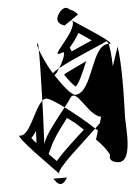

<svg xmlns="http://www.w3.org/2000/svg" viewBox="-20 -622 353 490"><path d="M60 -270C65 -275 68 -281 72 -288V-281C73 -271 73 -263 73 -257C68 -261 62 -267 60 -270ZM158 -500C166 -512 174 -524 180 -538C191 -532 204 -525 214 -519C200 -511 181 -501 163 -491C162 -493 159 -499 158 -500ZM104 -229 113 -253C114 -256 116 -260 118 -264C125 -280 139 -302 151 -321C158 -317 165 -312 172 -308C179 -302 187 -297 194 -291C171 -266 141 -234 125 -211ZM116 -166C117 -164 118 -164 120 -162C120 -162 136 -136 151 -169ZM79 -495C82 -469 85 -415 88 -365C92 -370 97 -371 102 -370C112 -367 127 -359 145 -348C151 -357 156 -366 159 -371C174 -401 204 -327 238 -324L235 -308C232 -304 227 -299 223 -294C225 -292 228 -291 230 -289L225 -266C248 -247 261 -229 261 -226C261 -226 254 -210 280 -208C321 -206 301 -296 299 -324C296 -388 290 -465 280 -503L268 -453C265 -479 261 -500 257 -510C212 -508 218 -387 173 -380C163 -379 140 -403 119 -430C123 -433 127 -440 131 -448C124 -443 118 -439 115 -435C99 -456 86 -480 79 -495ZM132 -590C114 -561 145 -557 145 -557L162 -571C163 -570 164 -570 165 -569C165 -570 164 -571 163 -572L179 -585C173 -592 165 -596 157 -598C157 -598 146 -611 132 -590ZM144 -431C155 -417 166 -406 173 -401C180 -406 190 -434 200 -466L146 -434C145 -433 145 -432 144 -431ZM31 -276C14 -278 115 -193 131 -179C126 -191 189 -255 223 -294C198 -314 169 -333 145 -348C126 -319 97 -277 93 -254C92 -272 91 -317 88 -365C68 -344 56 -274 31 -276ZM131 -179 132 -178C134 -177 133 -177 131 -179ZM131 -448C166 -472 242 -510 250 -516C252 -518 255 -515 257 -510H259C278 -510 200 -550 165 -569C176 -540 98 -467 139 -488C149 -493 141 -467 131 -448ZM75 -510C74 -507 76 -502 79 -495C78 -509 76 -515 75 -510Z"/></svg>

Font: CiSf CamouflageKit II
Style: Outline
Weight: 400
Version: Version 1